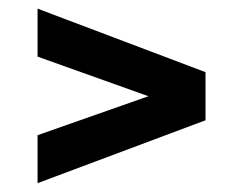

<svg xmlns="http://www.w3.org/2000/svg" viewBox="-20 -471 550 435"><path d="M65.1 -56V-164.7L316.3 -253L65.1 -342.7V-451.4L445.6 -307.5V-198.5Z"/></svg>

Font: Saira Thin SemiCondensed
Style: Regular
Weight: 100
Width: 4
Version: Version 1.101